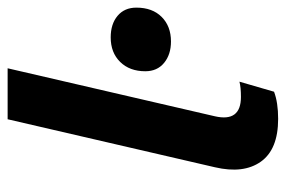

<svg xmlns="http://www.w3.org/2000/svg" viewBox="-146 -614 767 516"><g transform="rotate(-90 238.0 -355.5)"><path d="M177 8Q95 8 62 -38.5Q29 -85 47 -162L176 -719H313L184 -162Q168 -92 236 -92Q262 -92 277 -96L250 -3Q221 8 177 8ZM385 -280Q350 -280 327.5 -298.5Q305 -317 305 -349Q305 -391 330 -416.5Q355 -442 396 -442Q432 -442 454 -423.5Q476 -405 476 -373Q476 -330 451 -305Q426 -280 385 -280Z"/></g></svg>

Font: Work Sans SemiBold
Style: Italic
Weight: 600
Italic angle: -13°
Designer: Wei Huang
Foundry: Wei Huang
Version: Version 2.012; ttfautohint (v1.8.3)